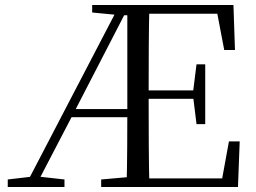

<svg xmlns="http://www.w3.org/2000/svg" viewBox="-20 -748 1022 768"><path d="M486.3 0Q488.3 -78.5 488.8 -155.5Q489.3 -232.5 489.3 -300.6V-728H577.6Q575.6 -645.2 575.1 -559.4Q574.6 -473.5 574.6 -379.9V-357.6Q574.6 -257.3 575.1 -170.7Q575.6 -84.1 577.6 0ZM11 0V-30.1L113.1 -42.1H130.5L237.9 -30.1V0ZM766.1 -251.4 752.5 -361.4V-382.4L766.1 -490.8H800.9V-251.4ZM876.9 -548 849.3 -693H532.3V-728H913.8L919.9 -548ZM532.3 0V-34.3H868.7L895.8 -182.5H938.8L931.9 0ZM348.7 -698V-728H532.3V-686.9H463.3ZM384.7 0V-30.1L521 -42.1H532.3V0ZM78.8 0 458 -728H497.8L274.2 -294.7L120.7 0ZM250.5 -279.1 255.2 -311.7H532.7V-279.1ZM532.3 -352.7V-386.4H772.6V-352.7Z"/></svg>

Font: Noto Serif TC
Style: Regular
Weight: 200
Designer: Ryoko NISHIZUKA 西塚涼子 (kana & ideographs); Frank Grießhammer (Latin, Greek & Cyrillic); Wenlong ZHANG 张文龙 (bopomofo); San
Foundry: Adobe
Version: Version 2.001;hotconv 1.1.0;makeotfexe 2.6.0